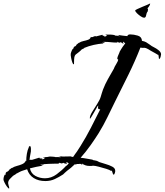

<svg xmlns="http://www.w3.org/2000/svg" viewBox="-121 -956 947 1105"><path d="M-69 129Q-73 129 -81 118Q-89 107 -95 94.5Q-101 82 -101 78Q-101 74 -100.5 70Q-100 66 -99 62Q-97 58 -96 54.5Q-95 51 -94 47V51Q-87 49 -87 43V41L-93 45Q-89 41 -87 38Q-84 33 -80 32Q-77 32 -73 28Q-69 24 -67 22L-72 24L-53 10L-52 11Q-40 3 -24 -1Q-8 -5 6 -11Q20 -17 26 -28V-31L30 -29Q30 -49 33.5 -70.5Q37 -92 45 -109Q45 -115 52 -115Q55 -115 56 -108.5Q57 -102 57 -100Q58 -84 54 -69Q52 -61 51 -52.5Q50 -44 49 -35Q52 -36 54.5 -36.5Q57 -37 60 -37V-35L106 -49V-47Q108 -46 109 -47H112L110 -46Q109 -46 108 -45.5Q107 -45 105 -44H124L119 -39H120Q128 -39 136 -44L134 -46L141 -48L127 -50L130 -52H144Q148 -52 151.5 -52.5Q155 -53 159 -54Q160 -55 165 -55H170Q175 -55 186.5 -54Q198 -53 202 -51V-52H213Q224 -52 227 -51L228 -52Q226 -54 219.5 -55Q213 -56 215 -56H237V-55L289 -56L290 -54Q291 -53 300 -53Q305 -61 311 -69Q317 -77 322 -84Q327 -92 332 -99.5Q337 -107 342 -115Q374 -166 401.5 -219.5Q429 -273 456 -327H453Q443 -327 443 -336Q443 -338 443.5 -341.5Q444 -345 445 -349L439 -343Q439 -342 433 -331.5Q427 -321 419 -307Q411 -293 404.5 -282.5Q398 -272 397 -272V-274Q396 -274 396 -276Q396 -290 409.5 -312Q423 -334 438.5 -358Q454 -382 459 -400L465 -420Q467 -425 468.5 -430.5Q470 -436 472 -441Q484 -472 500.5 -501.5Q517 -531 534 -560Q537 -570 548 -587.5Q559 -605 559 -613Q559 -615 557 -615Q554 -614 554 -619Q554 -626 560 -639Q567 -654 568 -659Q572 -666 576 -672.5Q580 -679 584 -685L600 -707L592 -712L594 -714L590 -716L589 -714L591 -713H588L586 -712Q586 -710 587 -710Q588 -710 589 -709V-705L588 -704Q585 -707 581.5 -709Q578 -711 574 -713Q570 -713 568 -710L558 -713V-717Q556 -711 551 -711Q543 -711 534 -711.5Q525 -712 517 -713Q508 -714 499 -714.5Q490 -715 482 -715H475Q473 -714 468 -714L466 -713V-712L467 -713H477Q482 -713 484 -712L471 -707L474 -706Q447 -704 418 -697.5Q389 -691 363 -680L364 -679L352 -672L354 -676Q339 -660 329.5 -653.5Q320 -647 314.5 -642Q309 -637 307 -627Q305 -617 305 -594V-590Q305 -586 303 -586Q299 -586 295 -597.5Q291 -609 288.5 -622Q286 -635 286 -638Q285 -647 289 -657Q291 -661 292 -664Q293 -667 294 -670Q296 -671 299 -673.5Q302 -676 302 -678L301 -679L297 -676Q300 -679 303 -682Q306 -685 308 -689H310Q312 -689 315.5 -692.5Q319 -696 320 -698L317 -696H316L333 -710V-709Q345 -717 360 -720Q375 -723 387 -727.5Q399 -732 402 -744L405 -742Q413 -742 417 -745Q422 -748 429 -748H431L430 -746L469 -756V-754H473L467 -751L482 -749L478 -746L480 -745Q482 -745 486 -746.5Q490 -748 492 -749L491 -751Q492 -751 493 -751.5Q494 -752 496 -753L486 -755L488 -757H515Q520 -757 530.5 -755.5Q541 -754 545 -750V-751Q558 -751 566 -747L567 -748L557 -755Q564 -754 571 -753Q578 -752 585 -751L612 -748Q613 -754 618 -756Q623 -758 628 -758Q649 -758 672 -751Q695 -744 696 -721Q711 -718 720 -713Q729 -708 741 -699Q752 -690 765 -684Q779 -677 789 -669Q796 -664 801 -657.5Q806 -651 806 -643Q806 -639 803 -628Q800 -617 795 -617Q793 -617 792.5 -628.5Q792 -640 788 -642L786 -641Q783 -644 771 -650.5Q759 -657 747.5 -663.5Q736 -670 732 -673Q718 -681 710 -681Q706 -680 700 -680.5Q694 -681 687 -682Q656 -603 618 -526L542 -373L497 -281Q486 -258 473.5 -235.5Q461 -213 447 -190Q429 -161 401.5 -122Q374 -83 343 -48Q351 -47 360 -46Q369 -45 378 -43L412 -37V-36Q417 -33 424 -33L437 -30Q441 -28 444 -26.5Q447 -25 451 -23Q465 -18 486.5 -12Q508 -6 525 3Q542 12 542 26Q543 30 540 39.5Q537 49 533 49Q529 49 526.5 37.5Q524 26 520 26L517 27Q511 22 490 15.5Q469 9 447.5 3.5Q426 -2 418 -2Q415 -2 412 -2Q409 -2 406 -1H394Q381 -1 371 -4.5Q361 -8 350 -15V-14L353 -10L349 -7L348 -8L349 -10L347 -12Q346 -13 339 -13Q333 -13 330 -12H320L317 -9H316L310 -11Q299 0 287.5 9.5Q276 19 265 27Q262 29 253 37.5Q244 46 242 48Q219 63 194.5 74.5Q170 86 140 86Q101 86 73.5 69Q46 52 35 18Q23 22 11.5 25.5Q0 29 -11 35L-25 43L-21 39Q-17 35 -25 42Q-33 49 -38 51Q-46 55 -54 63L-46 57Q-56 65 -65.5 75.5Q-75 86 -74 100L-71 113Q-68 119 -68 126V128Q-69 128 -69 129ZM294 -670Q295 -672 295 -673Q295 -674 296 -675V-673ZM138 70Q174 70 205 47Q236 24 259 -1Q261 -1 266 -6Q268 -8 270.5 -11Q273 -14 275 -17L266 -20L268 -22L264 -23L262 -21L265 -20H258Q258 -17 263 -17V-13L262 -12Q261 -14 253 -15Q247 -16 244 -19Q239 -18 236 -15L224 -18L223 -20Q217 -14 213 -14Q209 -14 194 -14Q179 -14 160.5 -13Q142 -12 127.5 -11Q113 -10 110 -8V-7L111 -8H120Q123 -9 129 -9Q130 -9 131 -8H132L117 -3L121 -2Q104 1 86.5 4.5Q69 8 51 13Q58 43 83 56.5Q108 70 138 70ZM708 -854Q701 -854 689 -862Q677 -870 667 -880Q657 -890 657 -896Q657 -898 669.5 -904Q682 -910 699 -917Q716 -924 729 -929.5Q742 -935 743 -936V-934Q743 -930 738 -921.5Q733 -913 728 -909L731 -901L729 -890Q722 -882 720 -868Q718 -854 708 -854Z"/></svg>

Font: Water Brush
Style: Regular
Weight: 400
Designer: Robert E. Leuschke
Foundry: Robert E. Leuschke
Version: Version 1.010; ttfautohint (v1.8.4.7-5d5b)